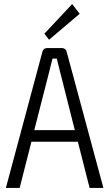

<svg xmlns="http://www.w3.org/2000/svg" viewBox="-20 -927 539 947"><path d="M222 -731 199 -761 336 -907 373 -859ZM364 -228H135L77 0H9L189 -671Q194 -690 214 -690H285Q304 -690 309 -671L490 0H422ZM349 -285 274 -582Q264 -620 260 -638H239Q235 -620 225 -582L149 -285Z"/></svg>

Font: exo2condensed_l
Style: Regular
Weight: 300
Width: 3
Designer: Natanael Gama
Version: Version 1.001;PS 001.001;hotconv 1.0.70;makeotf.lib2.5.58329